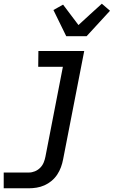

<svg xmlns="http://www.w3.org/2000/svg" viewBox="-27 -805 613 1035"><path d="M128 210H-7V125H129Q145 125 161 118.5Q177 112 189.5 99.5Q202 87 208.5 71Q215 55 218 39L312 -445H179L180 -530H427L313 55Q309 76 301.5 96.5Q294 117 281.5 136Q269 155 251 170Q233 185 212.5 194Q192 203 170.5 206.5Q149 210 128 210ZM330 -610 261 -751 313 -780 396 -670 458 -727 522 -785 566 -747 440 -610Z"/></svg>

Font: Lode Dark Term
Style: Bold Italic
Weight: 700
Italic angle: -11°
Monospace: yes
Designer: Belleve Invis
Foundry: Belleve Invis
Version: Version 29.2.0